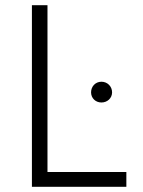

<svg xmlns="http://www.w3.org/2000/svg" viewBox="-20 -720 551 740"><path d="M103 0H467V-57H163V-700H103ZM371 -325C394 -325 412 -342 412 -364C412 -387 394 -405 371 -405C348 -405 331 -387 331 -364C331 -342 348 -325 371 -325Z"/></svg>

Font: Fixel Text Light
Style: Regular
Weight: 300
Width: 4
Designer: AlfaBravo + MacPaw
Foundry: Kyrylo Tkachov, Marchela Mozhyna, Serhii Makarenko, Maria Weinstein, Zakhar Kryvoshyya
Version: Version 1.211